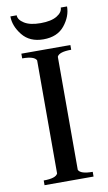

<svg xmlns="http://www.w3.org/2000/svg" viewBox="-86 -798 475 841"><g transform="rotate(-10 151.0 -377.0)"><path d="M149 -630Q88 -630 55.5 -670.5Q23 -711 23 -754H51Q51 -734 76.5 -718Q102 -702 149 -702Q196 -702 221.5 -717.5Q247 -733 247 -754H275Q275 -710 243 -670Q211 -630 149 -630ZM42 0V-21Q96 -21 105 -41V-544Q96 -564 42 -564V-585H260V-564Q206 -564 197 -544V-41Q206 -21 260 -21V0Z"/></g></svg>

Font: Judson
Style: Regular
Weight: 400
Version: Version 20110429